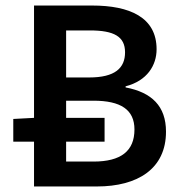

<svg xmlns="http://www.w3.org/2000/svg" viewBox="-20 -674 656 694"><path d="M103 -162V0H330C478 0 580 -64 580 -198C580 -290 529 -340 434 -358V-362C512 -382 546 -438 546 -496C546 -612 448 -654 313 -654H103V-248L28 -244V-162ZM358 -162V-248H219V-310H318C416 -310 466 -278 466 -206C466 -128 417 -90 318 -90H219V-162ZM219 -394V-564H305C392 -564 432 -542 432 -485C432 -428 396 -394 302 -394Z"/></svg>

Font: DAIFUKU Sans Semibold
Style: Regular
Weight: 600
Designer: Original font ‘Source Sans 3’ : Paul D. Hunt
Foundry: Daifuku
Version: Version 1.000